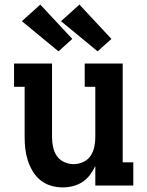

<svg xmlns="http://www.w3.org/2000/svg" viewBox="-20 -806 640 834"><path d="M252 8Q226 8 201 0.5Q176 -7 156 -23Q136 -39 122.5 -61.5Q109 -84 101 -108.5Q93 -133 90 -158.5Q87 -184 87 -210V-429H41V-530H206V-210Q206 -189 210.5 -167.5Q215 -146 227 -128.5Q239 -111 259 -102Q279 -93 300 -93Q321 -93 341 -102Q361 -111 373 -128.5Q385 -146 389.5 -167.5Q394 -189 394 -210V-429H348V-530H513V-101H559V0H394V-85Q385 -65 371 -46.5Q357 -28 338 -15.5Q319 -3 296.5 2.5Q274 8 252 8ZM404 -583 245 -714 325 -786 464 -637ZM234 -583 75 -714 155 -786 294 -637Z"/></svg>

Font: Iosevka Slab Extended
Style: Bold
Weight: 700
Width: 7
Monospace: yes
Designer: Belleve Invis
Foundry: Belleve Invis
Version: Version 11.1.0; ttfautohint (v1.8.3)